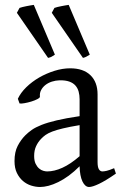

<svg xmlns="http://www.w3.org/2000/svg" viewBox="-20 -747 499 782"><path d="M171.9 -48.8Q201.2 -48.8 234.1 -63.7Q267.1 -78.6 304.2 -110.8V-237.3Q263.2 -230.5 236.6 -224.1Q210 -217.8 192.9 -211.2Q175.8 -204.6 165.5 -197.3Q155.3 -189.9 147.5 -181.6Q134.8 -168.5 127 -151.6Q119.1 -134.8 119.1 -111.8Q119.1 -92.3 125 -80.1Q130.9 -67.9 139.2 -60.8Q147.5 -53.7 156.5 -51.3Q165.5 -48.8 171.9 -48.8ZM452.1 -40Q410.6 -11.2 383.5 1.7Q356.4 14.6 342.8 14.6Q326.7 14.6 315.9 -7.8Q305.2 -30.3 304.2 -69.8Q282.2 -47.9 260.3 -31.7Q238.3 -15.6 217.3 -5.4Q196.3 4.9 177.5 9.8Q158.7 14.6 143.1 14.6Q125.5 14.6 106.9 8.8Q88.4 2.9 73.5 -9.8Q58.6 -22.5 48.8 -42.5Q39.1 -62.5 39.1 -90.8Q39.1 -127.9 52 -152.8Q64.9 -177.7 83 -195.8Q94.7 -207.5 109.6 -218Q124.5 -228.5 149.2 -238.3Q173.8 -248 210.9 -256.8Q248 -265.6 304.2 -273.9V-342.8Q304.2 -359.4 300.3 -373.8Q296.4 -388.2 287.1 -398.7Q277.8 -409.2 262 -414.8Q246.1 -420.4 222.2 -419.9Q206.5 -419.4 191.4 -414.6Q176.3 -409.7 165 -400.9Q153.8 -392.1 147.5 -380.1Q141.1 -368.2 142.6 -353.5Q143.1 -349.1 132.6 -343.5Q122.1 -337.9 107.7 -333.5Q93.3 -329.1 79.3 -326.7Q65.4 -324.2 59.6 -325.7L52.7 -344.7Q64 -369.1 86.9 -391.6Q109.9 -414.1 139.4 -431.2Q168.9 -448.2 201.9 -458.5Q234.9 -468.8 265.6 -468.8Q319.3 -468.8 348.4 -440.7Q377.4 -412.6 377.4 -362.3V-86.9Q377.4 -66.4 382.8 -57.6Q388.2 -48.8 397 -48.8Q403.8 -48.8 414.6 -51.3Q425.3 -53.7 444.8 -62ZM48.8 -694.8 59.6 -714.8Q64.9 -716.8 72.3 -718.5Q79.6 -720.2 87.6 -721.9Q95.7 -723.6 103.8 -724.9Q111.8 -726.1 117.7 -727.1L203.6 -524.4Q194.8 -518.6 189.9 -515.9Q185.1 -513.2 175.8 -511.2ZM190.9 -694.8 201.7 -714.8Q206.5 -716.8 214.1 -718.5Q221.7 -720.2 229.7 -721.9Q237.8 -723.6 245.8 -724.9Q253.9 -726.1 259.8 -727.1L345.7 -524.4Q335.9 -518.6 331.1 -515.9Q326.2 -513.2 317.9 -511.2Z"/></svg>

Font: Gentium Plus Phon
Style: Regular
Weight: 400
Designer: J. Victor Gaultney, Annie Olsen, Iska Routamaa, Becca Hirsbrunner
Foundry: SIL International
Version: Version 5.000